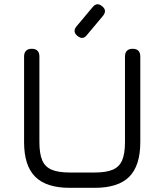

<svg xmlns="http://www.w3.org/2000/svg" viewBox="-20 -901 788 921"><path d="M351 -729Q326.5 -749.5 347 -774.5L424.5 -867Q445 -892 470 -871Q495 -851 474 -825L396.5 -732.5Q377 -707.5 351 -729ZM314.5 0Q202 0 148.8 -53.2Q95.5 -106.5 95.5 -219V-630Q95.5 -648 105 -657.5Q114.5 -667 132.5 -667Q150.5 -667 159.8 -657.5Q169 -648 169 -630V-219Q169 -164 182.5 -132.2Q196 -100.5 227.8 -87Q259.5 -73.5 314.5 -73.5H434.5Q489 -73.5 520.8 -87Q552.5 -100.5 566 -132.2Q579.5 -164 579.5 -219V-630Q579.5 -648 589 -657.5Q598.5 -667 616.5 -667Q634.5 -667 643.8 -657.5Q653 -648 653 -630V-219Q653 -106.5 600 -53.2Q547 0 434.5 0Z"/></svg>

Font: Jura Light SemiBold
Style: Regular
Weight: 600
Version: Version 5.106